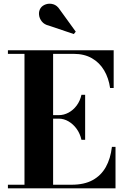

<svg xmlns="http://www.w3.org/2000/svg" viewBox="-20 -1023 684 1043"><path d="M23 0V-19.5H113V-730.5H23V-750H597.5V-545H578Q570.5 -598.5 545.8 -640.5Q521 -682.5 479.5 -706.5Q438 -730.5 379.5 -730.5H268.5V-19.5H369Q437.5 -19.5 483.2 -44.5Q529 -69.5 554.8 -115.5Q580.5 -161.5 588 -225H607.5V0ZM422.5 -263.5Q415 -297 396.5 -322.8Q378 -348.5 352.5 -363.5Q327 -378.5 299 -378.5H243V-397.5H299Q327 -397.5 352.5 -411.2Q378 -425 396.5 -449.8Q415 -474.5 422.5 -508H442.5V-263.5ZM381 -838 245 -884Q221 -889.5 207.5 -906Q194 -922.5 192 -942.8Q190 -963 200.5 -979Q210 -993 229 -999.5Q248 -1006 269 -1000Q290 -994 305 -970.5L391.5 -851Z"/></svg>

Font: Bodoni Moda 11pt
Style: Bold
Weight: 700
Designer: Owen Earl
Foundry: indestructible type
Version: Version 2.004